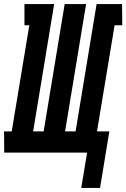

<svg xmlns="http://www.w3.org/2000/svg" viewBox="-58 -755 625 950"><path d="M344 175 373 0H-37L-38 -105H0L87 -630H63V-735H210L106 -105H158L262 -735H368L264 -105H316L420 -735H546L547 -630H509L422 -105H483L437 175Z"/></svg>

Font: Iosevka Curly Slab Extrabold
Style: Italic
Weight: 800
Italic angle: -9°
Monospace: yes
Designer: Belleve Invis
Foundry: Belleve Invis
Version: Version 22.1.2; ttfautohint (v1.8.4)